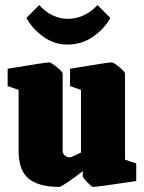

<svg xmlns="http://www.w3.org/2000/svg" viewBox="-20 -721 565 754"><path d="M53 -130V-368L10 -383V-451Q159 -476 173 -476Q180 -476 203 -457.5Q226 -439 226 -432V-132Q226 -116 235 -109.5Q244 -103 254 -103Q260 -103 298 -122V-368L255 -383V-451Q403 -476 419 -476Q426 -476 448.5 -457.5Q471 -439 471 -432V-94L515 -79V-10Q362 13 345 13Q340 13 322.5 -5.5Q305 -24 305 -30V-49Q280 -29 249.5 -8Q219 13 213 13Q133 13 93 -19Q53 -51 53 -130ZM84 -651 134 -701Q156 -676 185.5 -661.5Q215 -647 245 -647Q312 -647 363 -701L413 -651Q392 -610 347 -578Q302 -546 245 -546Q192 -546 148.5 -578Q105 -610 84 -651Z"/></svg>

Font: Grenze Black
Style: Regular
Weight: 900
Designer: Renata Polastri
Foundry: Omnibus-Type
Version: Version 1.002; ttfautohint (v1.8)